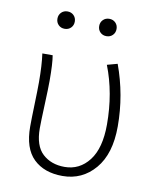

<svg xmlns="http://www.w3.org/2000/svg" viewBox="-79 -733 655 806"><g transform="rotate(10 248.5 -330.0)"><path d="M242 12Q164 12 118.5 -32Q73 -76 73 -169Q73 -200 75 -263Q77 -326 77 -358Q77 -431 70 -480H114Q120 -446 120 -372Q120 -340 117 -268.5Q114 -197 114 -169Q114 -94 150.5 -60.5Q187 -27 244 -27Q308 -27 348.5 -79.5Q389 -132 389 -233Q389 -368 345 -480L389 -492Q435 -367 435 -233Q435 -116 380.5 -52Q326 12 242 12ZM170.5 -608.5Q160 -598 144 -598Q128 -598 117.5 -608.5Q107 -619 107 -635Q107 -651 117.5 -661.5Q128 -672 144 -672Q160 -672 170.5 -661.5Q181 -651 181 -635Q181 -619 170.5 -608.5ZM348.5 -608.5Q338 -598 322 -598Q306 -598 295.5 -608.5Q285 -619 285 -635Q285 -651 295.5 -661.5Q306 -672 322 -672Q338 -672 348.5 -661.5Q359 -651 359 -635Q359 -619 348.5 -608.5Z"/></g></svg>

Font: Toshiba Sans Light
Style: Regular
Weight: 300
Designer: Paul D. Hunt
Foundry: Toshiba Corporation
Version: Version 2.020;PS 2.0;hotconv 1.0.86;makeotf.lib2.5.63406